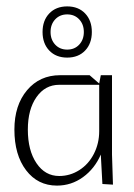

<svg xmlns="http://www.w3.org/2000/svg" viewBox="-20 -575 420 600"><path d="M134 -417Q113 -439 113 -475Q113 -511 134 -533Q155 -555 190 -555Q225 -555 246 -533Q267 -511 267 -475Q267 -439 246 -417Q225 -395 190 -395Q155 -395 134 -417ZM227.5 -435.5Q242 -451 242 -475Q242 -499 227.5 -514.5Q213 -530 190 -530Q167 -530 152.5 -514.5Q138 -499 138 -475Q138 -451 152.5 -435.5Q167 -420 190 -420Q213 -420 227.5 -435.5ZM25 -170Q25 -246 64.5 -293Q104 -340 168 -340H260L290 -314L295 -340H330V-92L333 2L300 0L295 -92Q276 -48 239.5 -21.5Q203 5 158 5Q98 5 61.5 -43Q25 -91 25 -170ZM67 -170Q67 -105 94 -65Q121 -25 165 -25Q199 -25 228 -43.5Q257 -62 273.5 -94.5Q290 -127 290 -165V-310H165Q121 -310 94 -271.5Q67 -233 67 -170Z"/></svg>

Font: Glametrix
Style: Light
Weight: 300
Designer: gluk
Foundry: gluk
Version: Version 0.40